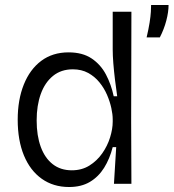

<svg xmlns="http://www.w3.org/2000/svg" viewBox="-20 -737 696 770"><path d="M257 13Q194 13 147.5 -20Q101 -53 76 -113.5Q51 -174 51 -257Q51 -337 75.5 -398Q100 -459 145.5 -493Q191 -527 255 -527Q311 -527 347.5 -502.5Q384 -478 405 -438Q426 -398 436 -351H450Q445 -385 441 -418.5Q437 -452 434.5 -483Q432 -514 432 -539V-690H507L506 -250L507 0H437L446 -147H432Q420 -100 397.5 -64Q375 -28 340.5 -7.5Q306 13 257 13ZM268 -54Q308 -54 338.5 -73Q369 -92 390 -122Q411 -152 421.5 -186Q432 -220 432 -249V-259Q432 -278 426.5 -303.5Q421 -329 409.5 -356Q398 -383 379 -406.5Q360 -430 333.5 -444.5Q307 -459 272 -459Q225 -459 192.5 -432.5Q160 -406 143.5 -360Q127 -314 127 -254Q127 -193 143.5 -148Q160 -103 191.5 -78.5Q223 -54 268 -54ZM568 -587Q576 -621 580 -646.5Q584 -672 585 -689.5Q586 -707 586 -717H656Q656 -689 647 -654.5Q638 -620 621 -587Z"/></svg>

Font: Bricolage Grotesque 36pt Light
Style: Regular
Weight: 300
Designer: Mathieu Triay
Foundry: Atelier Triay
Version: Version 1.001;gftools[0.9.33.dev8+g029e19f]